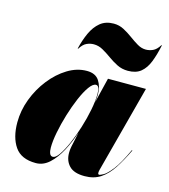

<svg xmlns="http://www.w3.org/2000/svg" viewBox="-109 -804 794 901"><g transform="rotate(15 288.5 -353.5)"><path d="M267.5 -599Q250.5 -599 233.5 -591.5Q216.5 -584 201.5 -560H199Q209 -602.5 225.2 -638.2Q241.5 -674 267.5 -695.5Q293.5 -717 333 -717Q359.5 -717 382.2 -705Q405 -693 426 -677.5Q447 -662 467.2 -650Q487.5 -638 508.5 -638Q525.5 -638 542.5 -645.5Q559.5 -653 574.5 -677H577Q567 -629.5 553.2 -594.2Q539.5 -559 516 -539.5Q492.5 -520 453 -520Q424 -520 400.2 -532Q376.5 -544 355 -559.5Q333.5 -575 312.2 -587Q291 -599 267.5 -599ZM346.5 -375.5Q346.5 -362 343 -337.5L373 -460H557.5L445.5 -36.5Q443.5 -28.5 443.5 -22Q443.5 -14 450 -14Q454 -14 469.8 -22.5Q485.5 -31 510.5 -62.8Q535.5 -94.5 568 -165L571 -164.5Q545.5 -111.5 520 -72.2Q494.5 -33 462.2 -11.5Q430 10 384.5 10Q333 10 309.8 -14.2Q286.5 -38.5 286.5 -76Q286.5 -88.5 287.8 -96.8Q289 -105 290 -110L305 -179.5Q289 -131.5 266 -88Q243 -44.5 213.5 -17.2Q184 10 147.5 10Q76.5 10 45.8 -34.8Q15 -79.5 15 -152.5Q15 -210 36.2 -266.2Q57.5 -322.5 93.8 -368.5Q130 -414.5 175.2 -442.2Q220.5 -470 268.5 -470Q310.5 -470 328.5 -442.5Q346.5 -415 346.5 -375.5ZM344 -378.5Q344 -418 326.5 -418Q311.5 -418 294 -393.5Q276.5 -369 259.5 -329.2Q242.5 -289.5 228.5 -243.5Q214.5 -197.5 206 -154Q197.5 -110.5 197.5 -79Q197.5 -62 202 -50.5Q206.5 -39 217.5 -39Q231 -39 247.5 -62.8Q264 -86.5 281 -125.2Q298 -164 312.2 -209.8Q326.5 -255.5 335.2 -300Q344 -344.5 344 -378.5Z"/></g></svg>

Font: Bodoni* 72pt Fatface
Style: Italic
Weight: 900
Italic angle: -13°
Version: Version 2.3